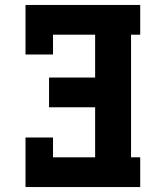

<svg xmlns="http://www.w3.org/2000/svg" viewBox="-20 -755 640 775"><path d="M83 0V-200H194V-120H364V-322H178V-442H364V-615H194V-535H83V-735H546V-615H509V-120H546V0Z"/></svg>

Font: Iosevka Slab Heavy Extended
Style: Regular
Weight: 900
Width: 7
Monospace: yes
Designer: Belleve Invis
Foundry: Belleve Invis
Version: Version 11.1.0; ttfautohint (v1.8.3)